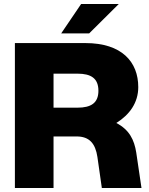

<svg xmlns="http://www.w3.org/2000/svg" viewBox="-20 -934 742 954"><path d="M54 0H246V-256H361C424 -256 454 -221 464 -154L486 0H683L657 -176C647 -239 623 -289 558 -323C624 -364 667 -424 667 -501C667 -626 586 -720 404 -720H54ZM246 -399V-568H365C432 -568 469 -545 469 -483C469 -422 432 -399 365 -399ZM284 -768H423L570 -914H383Z"/></svg>

Font: Aspekta 850
Style: Regular
Weight: 850
Designer: Ivo Dolenc
Version: Version 2.000